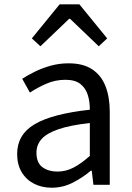

<svg xmlns="http://www.w3.org/2000/svg" viewBox="-20 -847 603 880"><path d="M217.2 13.4Q171.9 13.4 136.1 -4.9Q100.2 -23.2 79.4 -57.9Q58.6 -92.5 58.6 -141.3Q58.6 -230.1 138.5 -277.5Q218.3 -325 391.7 -344.2Q392.1 -379.4 382.8 -410.5Q373.5 -441.7 349.2 -461.5Q324.9 -481.3 280 -481.3Q232.6 -481.3 191.1 -462.8Q149.7 -444.3 117 -422.7L81.9 -486Q107 -502.3 139.8 -518.5Q172.6 -534.7 211.9 -545.7Q251.1 -556.8 294.5 -556.8Q361.2 -556.8 402.8 -529.1Q444.3 -501.4 463.7 -451.5Q483.1 -401.6 483.1 -334V0H408.2L400.5 -64.9H396.7Q358.6 -32.7 313.3 -9.7Q267.9 13.4 217.2 13.4ZM242.8 -60.6Q282 -60.6 317.3 -79Q352.5 -97.4 391.7 -132.4V-283.2Q300.7 -273.1 246.8 -254.3Q193 -235.5 170 -209.1Q147.1 -182.6 147.1 -147.4Q147.1 -100.4 174.9 -80.5Q202.6 -60.6 242.8 -60.6ZM126 -671.1 253.2 -827H344L471.2 -671.1L432.7 -634.9L301.1 -760.9H297.1L165.3 -634.9Z"/></svg>

Font: Noto Sans SC Thin
Style: Regular
Weight: 100
Designer: Ryoko NISHIZUKA 西塚涼子 (kana, bopomofo & ideographs); Paul D. Hunt (Latin, Greek & Cyrillic); Sandoll Communications 산돌커뮤니
Foundry: Adobe
Version: Version 2.004-H2;hotconv 1.0.118;makeotfexe 2.5.65603